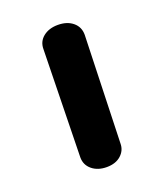

<svg xmlns="http://www.w3.org/2000/svg" viewBox="-102 -578 553 646"><g transform="rotate(-20 175.0 -255.0)"><path d="M98 -63 106 -448Q106 -475 126.5 -491.5Q147 -508 179 -508Q212 -508 232.5 -491Q253 -474 253 -446L241 -61Q241 -36 222 -19Q203 -2 171 -2Q139 -2 118.5 -19Q98 -36 98 -63Z"/></g></svg>

Font: Mali
Style: Bold
Weight: 700
Designer: Kitiyaporn Chalermlarp | Katatrad Aksorn Co.,Ltd.
Foundry: Cadson Demak Co.,Ltd.
Version: Version 1.000; ttfautohint (v1.6)